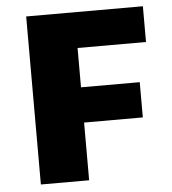

<svg xmlns="http://www.w3.org/2000/svg" viewBox="-49 -703 672 749"><g transform="rotate(-5 287.0 -329.0)"><path d="M81 0V-658H538V-518H270V0ZM141 -226V-364H500V-226Z"/></g></svg>

Font: Ysabeau SC Black
Style: Regular
Weight: 900
Designer: Christian Thalmann (Catharsis Fonts)
Version: Version 2.001;gftools[0.9.30]; featfreeze: smcp